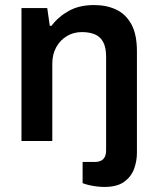

<svg xmlns="http://www.w3.org/2000/svg" viewBox="-20 -558 623 760"><path d="M393 182Q379 182 362.5 180Q346 178 331.5 174.5Q317 171 307 167V83H356Q378 83 389 71.5Q400 60 400 38V-333Q400 -370 388.5 -391.5Q377 -413 355.5 -422Q334 -431 304 -431Q271 -431 244.5 -415Q218 -399 202.5 -371Q187 -343 187 -306V0H65V-526H167L177 -456H184Q211 -492 252.5 -515Q294 -538 352 -538Q402 -538 440 -520Q478 -502 500 -462Q522 -422 522 -355V47Q522 80 510.5 111Q499 142 471 162Q443 182 393 182Z"/></svg>

Font: Archivo Variable SemiBold
Style: Regular
Weight: 600
Designer: Hector Gatti
Foundry: Omnibus-Type
Version: Version 2.001